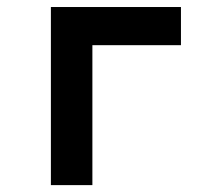

<svg xmlns="http://www.w3.org/2000/svg" viewBox="-20 -538 626 558"><path d="M127.9 0V-517.6H505.9V-406.7H248.5V0Z"/></svg>

Font: Cascadia Mono PL SemiBold
Style: Regular
Weight: 600
Monospace: yes
Designer: Aaron Bell
Foundry: Saja Typeworks
Version: Version 2404.023; ttfautohint (v1.8.4)